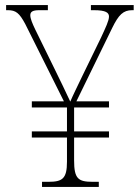

<svg xmlns="http://www.w3.org/2000/svg" viewBox="-20 -734 549 754"><path d="M145 0H368V-20H344C287 -20 271 -32 271 -104V-194H408V-218H271V-312H408V-336H280L421 -625C446 -676 464 -694 499 -694H505V-714H337V-694H349C396 -694 408 -684 408 -669C408 -653 395 -626 377 -587L304 -437C285 -397 266 -359 256 -335C238 -374 215 -421 194 -464L118 -619C107 -642 99 -661 99 -674C99 -687 107 -694 134 -694H168V-714H4V-694H11C42 -694 56 -683 79 -640L231 -336H105V-312H243V-218H105V-194H243V-99C243 -32 225 -20 170 -20H145Z"/></svg>

Font: Noto Serif Thai SemiCondensed Thin
Style: Regular
Weight: 100
Width: 4
Designer: Monotype Design Team
Foundry: Monotype Imaging Inc.
Version: Version 2.002